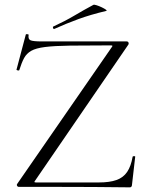

<svg xmlns="http://www.w3.org/2000/svg" viewBox="-20 -803 633 825"><path d="M54 -13 460 -600Q464 -605 463 -606.5Q462 -608 455 -608Q349 -608 281 -607Q213 -606 173.5 -601Q134 -596 114 -584.5Q94 -573 83.5 -553.5Q73 -534 63 -502Q62 -499 56 -500.5Q50 -502 51 -504L91 -655Q92 -657 98 -656Q104 -655 103 -653Q100 -635 111 -630Q122 -625 160 -625Q220 -625 307 -625Q394 -625 525 -625Q530 -625 532 -620.5Q534 -616 532 -612L131 -27Q127 -22 128 -20.5Q129 -19 136 -19Q224 -19 292.5 -19Q361 -19 404 -19Q451 -19 480.5 -29.5Q510 -40 526.5 -64.5Q543 -89 550 -130Q551 -132 556 -132Q561 -132 561 -130L547 -8Q547 -5 545 -1.5Q543 2 538 2Q464 1 381.5 0.5Q299 0 216.5 0Q134 0 60 0Q56 0 53.5 -4.5Q51 -9 54 -13ZM214 -679Q210 -677 208 -682.5Q206 -688 209 -689Q259 -712 299.5 -736Q340 -760 381 -782Q384 -784 395 -780.5Q406 -777 417.5 -771.5Q429 -766 435 -761.5Q441 -757 436 -756Q369 -740 317 -721Q265 -702 214 -679Z"/></svg>

Font: Cormorant Infant Light
Style: Regular
Weight: 300
Designer: Christian Thalmann (Catharsis Fonts)
Foundry: Catharsis Fonts
Version: Version 4.001